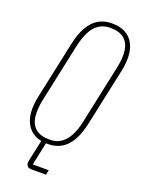

<svg xmlns="http://www.w3.org/2000/svg" viewBox="-166 -810 778 1051"><g transform="rotate(20 222.5 -284.0)"><path d="M158 167Q136 167 129.5 155Q123 143 127 126L155 -4H184L154 139H247L241 167ZM193 6Q146 6 115 -11Q84 -28 67 -58.5Q50 -89 47.5 -130Q45 -171 55 -218L127 -554Q140 -615 163 -655Q186 -695 219.5 -715Q253 -735 298 -735Q345 -735 376.5 -718Q408 -701 424.5 -670.5Q441 -640 443.5 -599Q446 -558 436 -511L364 -175Q351 -114 328 -74Q305 -34 271.5 -14Q238 6 193 6ZM194 -20Q231 -20 258 -37.5Q285 -55 304 -90Q323 -125 334 -179L406 -517Q419 -576 413 -619Q407 -662 379 -685.5Q351 -709 297 -709Q261 -709 233.5 -691.5Q206 -674 187.5 -639Q169 -604 157 -550L85 -212Q73 -156 78 -112.5Q83 -69 111 -44.5Q139 -20 194 -20Z"/></g></svg>

Font: Hubot Sans Condensed ExtraLight
Style: Italic
Weight: 200
Width: 3
Italic angle: -12.0243°
Designer: Deni Anggara
Foundry: GitHub, Inc., Subsidiary of Microsoft Corporation
Version: Version 2.000